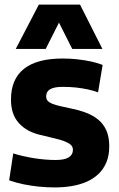

<svg xmlns="http://www.w3.org/2000/svg" viewBox="-20 -810 520 840"><path d="M20 -21 38 -139Q56 -133 79.5 -127.5Q103 -122 128 -118Q153 -114 177.5 -112Q202 -110 223 -110Q262 -110 280.5 -121.5Q299 -133 299 -154Q299 -168 289.5 -176.5Q280 -185 262 -192Q244 -199 219 -204.5Q194 -210 164 -218Q130 -225 105 -238.5Q80 -252 62.5 -271.5Q45 -291 36.5 -316.5Q28 -342 28 -374Q28 -464 85 -509Q142 -554 254 -554Q288 -554 319 -550.5Q350 -547 378 -541Q406 -535 429 -526L409 -406Q387 -414 363.5 -419Q340 -424 313.5 -427Q287 -430 254 -430Q218 -430 200 -420Q182 -410 182 -389Q182 -376 189 -368.5Q196 -361 210 -355.5Q224 -350 244.5 -345.5Q265 -341 292 -335Q328 -328 358.5 -316Q389 -304 411 -285.5Q433 -267 445.5 -239Q458 -211 458 -170Q458 -130 445.5 -100Q433 -70 411 -49Q389 -28 359.5 -15Q330 -2 294 4Q258 10 220 10Q184 10 150 6.5Q116 3 84 -3.5Q52 -10 20 -21ZM49 -596 150 -790H330L428 -596H296L238 -711L180 -596Z"/></svg>

Font: Georama ExtraCondensed Thin
Style: Bold
Weight: 700
Version: Version 1.001